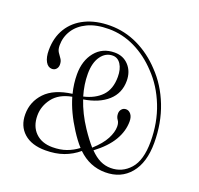

<svg xmlns="http://www.w3.org/2000/svg" viewBox="-132 -896 1091 1055"><g transform="rotate(20 413.5 -368.5)"><path d="M587 14.5Q495.5 14.5 427 -52Q389 -20 342.5 -3.2Q296 13.5 236.5 13.5Q155.5 13.5 110.5 -26.8Q65.5 -67 65.5 -135.5Q65.5 -209 116.2 -262.5Q167 -316 271.5 -329.5Q257.5 -384.5 257.5 -439.5Q257.5 -519 299.2 -570.5Q341 -622 412.5 -622Q463 -622 495 -587Q527 -552 527 -497.5Q527 -426 476.5 -380.5Q426 -335 336.5 -320.5Q361.5 -246 409 -174.5Q444.5 -121.5 474 -88.5Q522.5 -132.5 543 -171.8Q563.5 -211 563.5 -243.5Q563.5 -266.5 553.2 -280Q543 -293.5 543 -313.5Q543 -329 552.8 -339.8Q562.5 -350.5 577.5 -350.5Q594 -350.5 606 -335.5Q618 -320.5 618 -294Q618 -237 586 -182.8Q554 -128.5 485.5 -77Q516 -46 545.2 -32Q574.5 -18 607 -18Q674 -18 719.2 -69Q764.5 -120 764.5 -229Q764.5 -340.5 727 -435.2Q689.5 -530 624.5 -597Q565 -661 491.5 -696.8Q418 -732.5 338.5 -732.5Q264.5 -732.5 214.5 -708.5Q164.5 -684.5 139 -644.5Q113.5 -604.5 113.5 -556.5Q113.5 -531.5 123 -517Q132.5 -502.5 142 -489.5Q151.5 -476.5 151.5 -456Q151.5 -440.5 142 -430Q132.5 -419.5 117.5 -419.5Q94.5 -419.5 80.5 -444.2Q66.5 -469 66.5 -510.5Q66.5 -584.5 99.8 -638.8Q133 -693 194.5 -722.8Q256 -752.5 339.5 -752.5Q424.5 -752.5 501.8 -715.5Q579 -678.5 641 -612Q708.5 -542.5 747 -444.2Q785.5 -346 785.5 -229.5Q785.5 -114 732 -49.8Q678.5 14.5 587 14.5ZM312.5 -461.5Q312.5 -400 331.5 -335.5Q397 -350.5 435.2 -390.2Q473.5 -430 473.5 -501.5Q473.5 -547 455.5 -574.8Q437.5 -602.5 407.5 -602.5Q366.5 -602.5 339.5 -564.8Q312.5 -527 312.5 -461.5ZM130.5 -152Q130.5 -89 167.5 -52.5Q204.5 -16 267 -16Q312.5 -16 348 -28.8Q383.5 -41.5 414.5 -65Q386 -96 356 -143Q299.5 -231 275.5 -314Q201.5 -300 166 -253.5Q130.5 -207 130.5 -152Z"/></g></svg>

Font: Fraunces 144pt Soft Light
Style: Regular
Weight: 300
Version: Version 1.000;[0bf87f6ff]